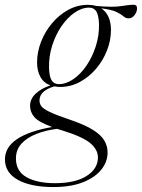

<svg xmlns="http://www.w3.org/2000/svg" viewBox="-96 -542 587 795"><path d="M125 232.5Q32 232.5 -21.8 202.8Q-75.5 173 -75.5 118Q-75.5 67.5 -25.5 34Q24.5 0.5 119.5 -16Q63.5 -37 46 -57.5Q28.5 -78 28.5 -104Q28.5 -132 51.2 -153.8Q74 -175.5 112.5 -188.5Q84.5 -199 71 -224Q57.5 -249 57.5 -283.5Q57.5 -326.5 73.8 -368.5Q90 -410.5 119 -445.2Q148 -480 186.2 -501Q224.5 -522 268 -522Q286 -522 301.5 -517.5Q371.5 -511 406.2 -516.8Q441 -522.5 456.5 -522.5Q471.5 -522.5 471.5 -507.5Q471.5 -493.5 461.5 -479.8Q451.5 -466 436.5 -466Q425 -466 416 -474Q407 -482 387.2 -492Q367.5 -502 323 -507.5Q343.5 -494.5 353.5 -471.2Q363.5 -448 363.5 -418Q363.5 -375 347 -333Q330.5 -291 301.5 -257Q272.5 -223 234.5 -202.5Q196.5 -182 153 -182Q140.5 -182 129 -184.5Q67.5 -166 67.5 -126Q67.5 -113 75.2 -102.2Q83 -91.5 110.5 -78.2Q138 -65 197.5 -45Q257 -24.5 290 -3.5Q323 17.5 336.2 40.2Q349.5 63 349.5 90Q349.5 127.5 323.8 160Q298 192.5 248 212.5Q198 232.5 125 232.5ZM148.5 -193.5Q178.5 -194 208.5 -214.8Q238.5 -235.5 262.5 -271Q286.5 -306.5 300.8 -351Q315 -395.5 314 -442.5Q312.5 -479 302.8 -494.8Q293 -510.5 272.5 -510.5Q242 -510 212.2 -489.2Q182.5 -468.5 158.2 -433Q134 -397.5 120 -353Q106 -308.5 107 -261.5Q108 -225 117.8 -209.2Q127.5 -193.5 148.5 -193.5ZM-30 114Q-30 167 14 191.8Q58 216.5 132 216.5Q216 216.5 262.8 186.5Q309.5 156.5 309.5 110Q309.5 77.5 277.8 50.8Q246 24 161.5 -2Q150 -5.5 140 -8.5Q92.5 -2.5 54 12.8Q15.5 28 -7.2 53Q-30 78 -30 114Z"/></svg>

Font: Newsreader Display Light
Style: Italic
Weight: 300
Italic angle: -17°
Designer: Hugues Gentile
Foundry: Production Type
Version: Version 1.001